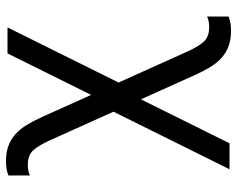

<svg xmlns="http://www.w3.org/2000/svg" viewBox="-95 -490 790 640"><g transform="rotate(-90 300.0 -170.0)"><path d="M369.4 83.6Q382.4 112.6 396.2 135.3Q410 158 427.2 173.5Q444.4 189 466.4 197Q488.4 205 516.8 205Q529 205 540.5 203.5Q552 202 564.8 197V125.2Q556.8 129.2 547.9 130.7Q539 132.2 529.4 132.2Q497.4 132.2 481.2 114.5Q465 96.8 447.8 58.8L230.6 -423.6Q217.6 -452.6 203.8 -475.3Q190 -498 172.8 -513.5Q155.6 -529 133.6 -537Q111.6 -545 83.2 -545Q71 -545 59.5 -543.5Q48 -542 35.2 -537V-465.2Q43.2 -469.2 52.1 -470.7Q61 -472.2 70.6 -472.2Q102.6 -472.2 118.8 -454.5Q135 -436.8 152.2 -398.8ZM55.8 200H142.4L336.4 -191H249.8ZM248 -149H334.6L528.6 -540H442Z"/></g></svg>

Font: CommitMonoV142 ExtLt
Style: Regular
Weight: 200
Monospace: yes
Designer: Eigil Nikolajsen
Foundry: Eigil Nikolajsen
Version: Version 1.142